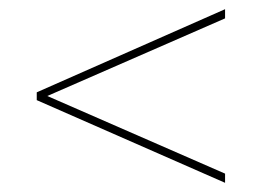

<svg xmlns="http://www.w3.org/2000/svg" viewBox="-20 -551 570 418"><path d="M470 -173V-153L60 -333V-350L470 -531V-511L83 -342Z"/></svg>

Font: Montagu Slab 144pt Thin
Style: Regular
Weight: 250
Version: Version 1.000